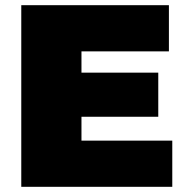

<svg xmlns="http://www.w3.org/2000/svg" viewBox="-20 -720 718 740"><path d="M644 -178V0H62V-700H631V-522H294V-440H590V-270H294V-178Z"/></svg>

Font: CMG Sans Black
Style: Regular
Weight: 900
Designer: Julieta Ulanovsky
Foundry: Julieta Ulanovsky
Version: Version 7.200